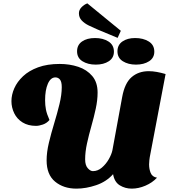

<svg xmlns="http://www.w3.org/2000/svg" viewBox="-20 -1101 1031 1141"><path d="M434 20Q358 20 307.5 -21.5Q257 -63 257 -148Q257 -196 270.5 -252.5Q284 -309 302 -368Q320 -427 333.5 -482.5Q347 -538 347 -583Q347 -615 336.5 -628Q326 -641 309 -641Q281 -641 264.5 -603.5Q248 -566 248 -505Q248 -476 253 -450Q258 -424 274 -388Q258 -369 235 -361Q212 -353 194 -353Q147 -353 114 -373.5Q81 -394 64.5 -428Q48 -462 48 -500Q48 -538 65 -576.5Q82 -615 117 -648Q152 -681 206.5 -701Q261 -721 335 -721Q394 -721 445 -704Q496 -687 528 -649.5Q560 -612 560 -551Q560 -506 549 -455Q538 -404 523 -351.5Q508 -299 497 -248.5Q486 -198 486 -154Q486 -119 501.5 -101.5Q517 -84 532 -84Q561 -84 585.5 -105Q610 -126 626.5 -155Q643 -184 648 -208L706 -524Q721 -607 762 -642.5Q803 -678 864 -678Q887 -678 912 -673.5Q937 -669 964 -661L870 -167Q869 -160 867.5 -148.5Q866 -137 866 -124Q866 -96 875.5 -73Q885 -50 913 -45Q885 -15 844 2.5Q803 20 763 20Q724 20 692 0.5Q660 -19 652 -66Q612 -21 551.5 -0.5Q491 20 434 20ZM679 -876 559 -926Q533 -937 507.5 -949.5Q482 -962 465.5 -979.5Q449 -997 449 -1022Q449 -1042 464.5 -1058Q480 -1074 499 -1081L698 -918ZM549 -717Q502 -717 470 -737Q438 -757 438 -796Q438 -834 467.5 -854.5Q497 -875 545 -875Q592 -875 624.5 -854.5Q657 -834 657 -794Q657 -757 626.5 -737Q596 -717 549 -717ZM788 -717Q742 -717 710 -737Q678 -757 678 -796Q678 -834 707.5 -854.5Q737 -875 783 -875Q831 -875 864 -854.5Q897 -834 897 -794Q897 -757 866 -737Q835 -717 788 -717Z"/></svg>

Font: Sansita Swashed Black
Style: Regular
Weight: 900
Designer: Pablo Cosgaya
Foundry: Omnibus-Type
Version: Version 1.003; ttfautohint (v1.8.3)